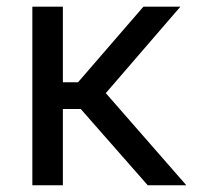

<svg xmlns="http://www.w3.org/2000/svg" viewBox="-20 -548 597 568"><path d="M417 0 218.8 -225.6H166V0H75.7V-528.3H166V-304.7H210.9L404.3 -528.3H513.7L293 -272.5L531.2 0Z"/></svg>

Font: Vazirmatn UI FD
Style: Regular
Weight: 400
Designer: Saber Rastikerdar
Foundry: Saber Rastikerdar
Version: Version 33.003